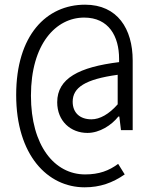

<svg xmlns="http://www.w3.org/2000/svg" viewBox="-20 -655 640 819"><path d="M341 144C407 144 460 125 512 89L484 44C445 73 403 89 343 89C213 89 112 -33 112 -247C112 -468 219 -580 339 -580C444 -580 488 -500 488 -404V-390C318 -369 224 -321 224 -219C224 -138 282 -88 353 -88C405 -88 456 -121 485 -158H489L496 -100H546V-397C546 -532 481 -635 343 -635C178 -635 49 -505 49 -250C49 7 183 144 341 144ZM370 -146C321 -146 290 -174 290 -221C290 -282 344 -317 482 -336V-210C445 -168 406 -146 370 -146Z"/></svg>

Font: Hasklig
Style: Regular
Weight: 400
Monospace: yes
Designer: Paul D. Hunt, Teo Tuominen
Foundry: Adobe Systems Incorporated
Version: Version 2.030;PS 1.0;hotconv 16.6.51;makeotf.lib2.5.65220